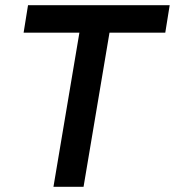

<svg xmlns="http://www.w3.org/2000/svg" viewBox="-20 -720 674 740"><path d="M186 0 286 -594H71L88 -700H634L617 -594H402L302 0Z"/></svg>

Font: Figtree SemiBold
Style: Italic
Weight: 600
Italic angle: -9.5°
Foundry: Erik Kennedy
Version: Version 2.001;gftools[0.9.30]